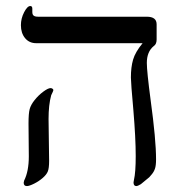

<svg xmlns="http://www.w3.org/2000/svg" viewBox="-20 -609 615 641"><path d="M502.9 -477.1Q502.9 -461.4 493.2 -455.1Q470.2 -436.5 470.2 -398.9Q470.2 -371.1 482.9 -274.9Q501 -142.6 501 -77.1Q501 -56.2 497.3 -45.7Q493.7 -35.2 486.6 -26.9Q479.5 -18.6 478.8 -17.8Q478 -17.1 477.5 -16.6Q477.1 -16.1 476.3 -15.6Q475.6 -15.1 450.2 5.9Q439.9 12.2 435.1 12.2Q425.8 12.2 425.8 0L427.2 -8.3Q433.1 -33.7 433.1 -87.9Q433.1 -147.9 425.3 -240.7Q417 -333 417 -350.1Q417 -384.8 424.3 -409.9Q431.6 -435.1 456.1 -464.8H101.1Q77.6 -464.8 63.7 -481.7Q49.8 -498.5 49.8 -524.9Q49.8 -547.4 60.5 -568.1Q71.3 -588.9 81.1 -588.9Q87.9 -588.9 87.9 -580.1V-568.8Q87.9 -560.5 92.3 -556.9Q96.7 -553.2 107.9 -553.2H470.2Q502.9 -553.2 502.9 -527.8ZM158.2 -308.1Q158.2 -305.7 150.9 -291Q142.1 -258.8 142.1 -211.9L144 -71.8Q144 -47.4 139.6 -36.6Q135.3 -25.9 122.6 -14.9Q109.9 -3.9 93.8 4.2Q77.6 12.2 69.8 12.2Q59.1 12.2 59.1 1L60.5 -5.9Q76.2 -37.1 76.2 -86.9L75.2 -196.8Q75.2 -230.5 79.1 -244.9Q83 -259.3 95.7 -275.1Q108.4 -291 124.5 -303Q140.6 -314.9 148.9 -314.9Q151.9 -314.9 155 -313Q158.2 -311 158.2 -308.1Z"/></svg>

Font: Tinos
Style: Regular
Weight: 400
Designer: Steve Matteson
Foundry: Monotype Imaging Inc.
Version: Version 1.23